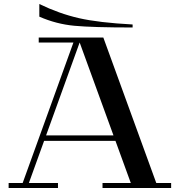

<svg xmlns="http://www.w3.org/2000/svg" viewBox="-20 -937 916 957"><path d="M768 0H641L368 -750H495ZM833 -25V0H491V-25ZM269 0V-25H23V0ZM355 -750H386L124 -25H93ZM460 -750V-725H173V-750ZM589 -262V-235H197V-262ZM176 -917V-854Q260 -817 351 -808.5Q442 -800 641 -800V-815Q472 -824 373.5 -846.5Q275 -869 176 -917Z"/></svg>

Font: Solide Mirage
Style: Mono
Weight: 400
Width: 6
Designer: Jérémy Landes
Foundry: Velvetyne Type Foundry
Version: Version 1.1